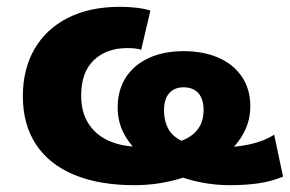

<svg xmlns="http://www.w3.org/2000/svg" viewBox="-20 -532 851 563"><path d="M374 11Q271 11 197.5 -19.5Q124 -50 85.5 -108.5Q47 -167 47 -250Q47 -329 81 -388Q115 -447 179 -479.5Q243 -512 331 -512Q355 -512 378.5 -509.5Q402 -507 421 -501L394 -386Q385 -389 375 -390Q365 -391 353 -391Q292 -391 255 -355.5Q218 -320 218 -252Q218 -203 239.5 -169.5Q261 -136 299.5 -119Q338 -102 386 -102Q451 -102 493 -113Q535 -124 556 -148Q577 -172 577 -209Q577 -242 561.5 -259Q546 -276 518 -276Q492 -276 476.5 -259Q461 -242 461 -209Q461 -173 477 -148.5Q493 -124 531 -112Q569 -100 633 -100Q670 -100 711 -108.5Q752 -117 784 -137L810 -14Q776 0 738 5.5Q700 11 655 11Q592 11 533 -6Q474 -23 427 -53Q380 -83 352.5 -124.5Q325 -166 325 -216Q325 -268 349 -305Q373 -342 416.5 -362Q460 -382 518 -382Q576 -382 620 -363Q664 -344 689 -307.5Q714 -271 714 -220Q714 -170 686 -127.5Q658 -85 609.5 -54Q561 -23 500 -6Q439 11 374 11Z"/></svg>

Font: Nunito Sans 9pt Black
Style: Regular
Weight: 900
Version: Version 3.101;gftools[0.9.27]